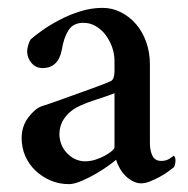

<svg xmlns="http://www.w3.org/2000/svg" viewBox="-20 -460 477 488"><path d="M197 -50Q209 -50 222 -54Q235 -58 246 -64Q257 -70 264 -76Q271 -82 271 -85V-223Q253 -216 226.5 -207.5Q200 -199 185 -192Q160 -181 145.5 -162Q131 -143 131 -118Q132 -89 151.5 -69.5Q171 -50 197 -50ZM155 8Q130 8 108 -1.5Q86 -11 69.5 -27Q53 -43 44 -64Q35 -85 35 -109Q35 -139 52 -161.5Q69 -184 86 -190Q105 -196 130 -205Q155 -214 180 -223Q205 -232 227 -240Q249 -248 262 -254Q271 -259 271 -279V-305Q271 -323 265 -340Q259 -357 248.5 -371Q238 -385 223.5 -393.5Q209 -402 192 -402Q166 -402 154 -383Q142 -364 137 -333Q128 -287 88 -287Q71 -287 60 -300Q49 -313 49 -330Q49 -335 51.5 -344.5Q54 -354 58 -360Q68 -369 87 -382.5Q106 -396 130.5 -409Q155 -422 183.5 -431Q212 -440 241 -440Q265 -440 287 -429Q309 -418 325.5 -399Q342 -380 351.5 -353.5Q361 -327 361 -297V-97Q361 -77 367.5 -64Q374 -51 390 -51Q402 -51 410.5 -56.5Q419 -62 421 -64Q424 -63 425 -59.5Q426 -56 426 -53Q426 -42 422 -35Q417 -31 407.5 -24Q398 -17 386 -10.5Q374 -4 361.5 1Q349 6 339 6Q328 6 317.5 0.5Q307 -5 298.5 -13.5Q290 -22 284 -33Q278 -44 275 -54Q271 -50 256.5 -39.5Q242 -29 224 -18.5Q206 -8 187 0Q168 8 155 8Z"/></svg>

Font: Vermiglione Medium
Style: Regular
Weight: 500
Version: Version 1.000